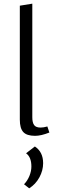

<svg xmlns="http://www.w3.org/2000/svg" viewBox="-20 -736 311 1046"><path d="M88 -84V-705L156 -716V-97Q156 -68 166 -54.5Q176 -41 201 -41Q217 -41 238 -47L249 -14Q204 4 171 4Q126 4 107 -16.5Q88 -37 88 -84ZM111 268Q130 248 140.5 222Q151 196 151 171Q151 120 122 99L170 62Q215 92 215 153Q215 193 194.5 230.5Q174 268 139 290Z"/></svg>

Font: Ysabeau Infant
Style: Regular
Weight: 400
Designer: Christian Thalmann (Catharsis Fonts)
Version: Version 0.003